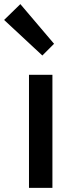

<svg xmlns="http://www.w3.org/2000/svg" viewBox="-54 -914 361 934"><path d="M87 -550H201V0H87ZM-34 -817 45 -894 209 -701 152 -644Z"/></svg>

Font: Noto Sans S Chinese Medium
Style: Regular
Weight: 500
Designer: Ryoko NISHIZUKA  (kana & ideographs); Paul D. Hunt (Latin, Greek & Cyrillic); Wenlong ZHANG  (bopomofo); Sandoll Communi
Foundry: Adobe Systems Incorporated
Version: Version 1.000;PS 1;hotconv 1.0.78;makeotf.lib2.5.61930